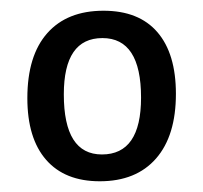

<svg xmlns="http://www.w3.org/2000/svg" viewBox="-20 -669 379 358"><path d="M273.5 -609C250.5 -635.7 217 -649 173 -649C127.7 -649 92.7 -635 68 -607C43.3 -579 31 -538.7 31 -486C31 -436 42.7 -397.7 66 -371C89.3 -344.3 122.7 -331 166 -331C211.3 -331 246.3 -345.2 271 -373.5C295.7 -401.8 308 -442 308 -494C308 -544 296.5 -582.3 273.5 -609ZM99 -493C99 -563 123 -598 171 -598C219 -598 243 -561 243 -487C243 -416.3 218.7 -381 170 -381C122.7 -381 99 -418.3 99 -493Z"/></svg>

Font: Alegreya Sans
Style: Regular
Weight: 400
Designer: Juan Pablo del Peral
Foundry: Huerta Tipografica
Version: Version 1.000;PS 001.000;hotconv 1.0.70;makeotf.lib2.5.58329